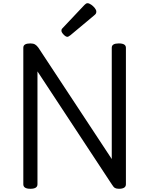

<svg xmlns="http://www.w3.org/2000/svg" viewBox="-20 -1160 928 1194"><path d="M169 14Q125 14 125 -14V-863Q125 -877 136 -883.5Q147 -890 169 -890Q187 -890 198 -883.5Q209 -877 219 -863L675 -171V-863Q675 -877 686 -883.5Q697 -890 719 -890Q763 -890 763 -863V-14Q763 0 752 7Q741 14 720 14Q704 14 695 9Q686 4 675 -14L213 -716V-14Q213 0 202 7Q191 14 169 14ZM399 -931Q389 -931 375.5 -945Q362 -959 362 -969Q362 -973 363 -976.5Q364 -980 370 -986L505 -1129Q510 -1134 514.5 -1137Q519 -1140 524 -1140Q534 -1140 547 -1131Q560 -1122 569.5 -1110Q579 -1098 579 -1088Q579 -1081 576.5 -1076Q574 -1071 564 -1063L418 -941Q412 -937 407.5 -934Q403 -931 399 -931Z"/></svg>

Font: Playwrite GB S
Style: Regular
Weight: 400
Designer: Veronika Burian, José Scaglione
Foundry: TypeTogether
Version: Version 1.000